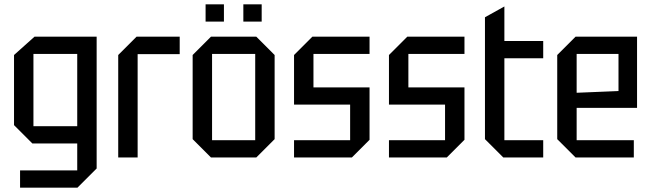

<svg xmlns="http://www.w3.org/2000/svg" viewBox="-20 -730 3018 890"><path d="M73 140V60H338V-65H130L45 -150V-475L140 -560H428V51L339 140ZM135 -480V-145H338V-480Z M528 0V-475L613 -560H813V-479H618V0Z M873 -85V-475L958 -560H1168L1253 -475V-85L1168 0H958ZM963 -80H1163V-480H963ZM933 -630V-710H1018V-630ZM1108 -630V-710H1193V-630Z M1343 0V-80H1603V-245H1343V-475L1428 -560H1693V-480H1433V-325H1693V-82L1611 0Z M1783 0V-80H2043V-245H1783V-475L1868 -560H2133V-480H1873V-325H2133V-82L2051 0Z M2228 -650 2318 -700V-540H2498V-460H2318V-80H2498V0H2313L2228 -85Z M2563 -85V-475L2648 -560H2933V-230H2653V-80H2918V0H2648ZM2653 -300 2847 -308V-480H2653Z"/></svg>

Font: Tektur SemiCondensed
Style: Regular
Weight: 400
Width: 4
Designer: Adam Jagosz
Foundry: Adam Jagosz
Version: Version 1.005;gftools[0.9.30]